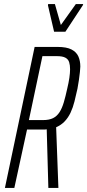

<svg xmlns="http://www.w3.org/2000/svg" viewBox="-20 -917 426 937"><path d="M4 0 149 -688H261Q305 -688 329 -675.5Q353 -663 362.5 -641.5Q372 -620 372 -592Q372 -584 370 -565.5Q368 -547 365 -526Q362 -505 358 -484Q351 -452 343.5 -422Q336 -392 324.5 -367.5Q313 -343 296 -325Q279 -307 254 -296L265 0H216L208 -286Q205 -285 200.5 -285Q196 -285 192 -285H112L50 0ZM121 -331H190Q220 -331 239 -340.5Q258 -350 270.5 -369.5Q283 -389 291.5 -418Q300 -447 308 -484Q315 -513 318.5 -537Q322 -561 322 -579Q322 -599 317.5 -613.5Q313 -628 299 -635.5Q285 -643 258 -643H187ZM244 -762 214 -891 215 -897H248L277 -795L350 -897H386L384 -891L299 -762Z"/></svg>

Font: Saira UltraCondensed Light
Style: Italic
Weight: 300
Width: 1
Italic angle: -12°
Designer: Hector Gatti with collaboration of the Omnibus-Type team
Foundry: Omnibus-Type
Version: Version 1.101